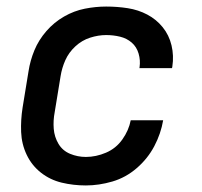

<svg xmlns="http://www.w3.org/2000/svg" viewBox="-20 -558 616 586"><path d="M242 8Q282 8 323 -4Q364 -16 397.5 -45Q431 -74 451 -112Q471 -150 478 -191H379Q373 -160 353.5 -132.5Q334 -105 303.5 -92Q273 -79 242 -79Q217 -79 194 -88.5Q171 -98 158.5 -119Q146 -140 144 -165Q142 -190 147 -216L165 -326Q169 -351 179.5 -374.5Q190 -398 210 -416.5Q230 -435 255 -443Q280 -451 304 -451Q326 -451 346.5 -446Q367 -441 382 -428Q397 -415 403 -394.5Q409 -374 406 -353Q406 -351 405 -350H505L506 -355Q511 -388 503.5 -419.5Q496 -451 476.5 -475Q457 -499 429.5 -513.5Q402 -528 370 -533Q338 -538 304 -538Q272 -538 239 -531.5Q206 -525 175.5 -507.5Q145 -490 121.5 -463Q98 -436 85 -404.5Q72 -373 67 -340L49 -230Q43 -192 44.5 -155Q46 -118 61.5 -85.5Q77 -53 105 -31Q133 -9 168.5 -0.5Q204 8 242 8Z"/></svg>

Font: Iosevka Sparkle Medium Oblique
Style: Regular
Weight: 500
Italic angle: -9°
Designer: Belleve Invis
Foundry: Belleve Invis
Version: Version 4.5.0; ttfautohint (v1.8.3)